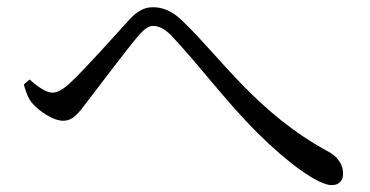

<svg xmlns="http://www.w3.org/2000/svg" viewBox="-20 -613 1040 539"><path d="M910.8 -93.3C932.7 -93.3 943.1 -106.3 943.1 -126C943.1 -149.3 929.9 -171.7 903.5 -186.4C702.9 -294.4 601.1 -449.7 493.2 -553.3C462.1 -584.2 434.7 -592.7 408.5 -592.7C383.4 -592.7 362.9 -579.7 342.3 -557C304 -515.2 222 -422.5 176.1 -379.4C157.8 -362.5 141.2 -352.9 127.5 -352.9C110.2 -352.9 86.8 -368.5 63.2 -389.8L46.9 -375.9C52.2 -356.5 58.8 -336.9 69.9 -324C91 -299.5 130.2 -274 157.4 -274C185 -274 200.4 -295.1 225.1 -328C262.6 -376.6 334.2 -472.4 369.6 -514C385.4 -531.6 397.4 -540.2 409.4 -540.2C423.7 -540.2 440.5 -534 459.5 -514.8C538.4 -431.5 617.8 -323.8 703.3 -239.5C788.1 -155.1 873.5 -93.3 910.8 -93.3Z"/></svg>

Font: Source Han Serif CN VF
Style: Regular
Weight: 250
Designer: Ryoko NISHIZUKA 西塚涼子 (kana & ideographs); Frank Grießhammer (Latin, Greek & Cyrillic); Wenlong ZHANG 张文龙 (bopomofo); San
Foundry: Adobe
Version: Version 2.002;hotconv 1.1.0;makeotfexe 2.6.0